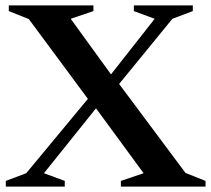

<svg xmlns="http://www.w3.org/2000/svg" viewBox="-20 -690 780 710"><path d="M511 -49.5 335 -289.5 142.5 -49.5 219.5 -21V0H1.5V-21L77 -49.5L305 -324.5L86.5 -619.5L12.5 -649V-670H325.5V-649L241.5 -620.5L390.5 -415L552 -620.5L475 -649V-670H693V-649L617.5 -620.5L420.5 -379.5L666 -50.5L740 -21V0H427V-21Z"/></svg>

Font: Newsreader Text SemiBold
Style: Regular
Weight: 600
Designer: Hugues Gentile
Foundry: Production Type
Version: Version 1.001